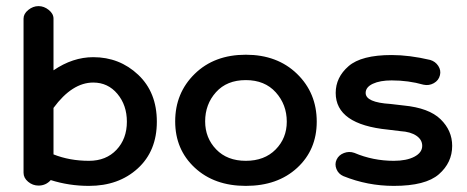

<svg xmlns="http://www.w3.org/2000/svg" viewBox="-20 -594 1529 628"><path d="M106 13Q87 13 72 0.5Q57 -12 57 -29V-533Q57 -549 72.5 -561.5Q88 -574 106 -574Q124 -574 139.5 -561.5Q155 -549 155 -533V-364Q218 -407 285 -407Q371 -407 432 -349.5Q493 -292 493 -196Q493 -100 430.5 -43Q368 14 271 14Q206 14 146 -5Q130 13 106 13ZM285 -324Q216 -324 155 -241V-89Q208 -68 271 -68Q327 -68 361 -104Q395 -140 395 -196Q395 -250 364 -287Q333 -324 285 -324Z M784 14Q681 14 617 -45.5Q553 -105 553 -197Q553 -290 617 -352.5Q681 -415 784 -415Q887 -415 951.5 -352.5Q1016 -290 1016 -196Q1016 -104 952 -45Q888 14 784 14ZM918 -196Q918 -252 882 -292Q846 -332 784 -332Q722 -332 686.5 -292.5Q651 -253 651 -197Q651 -143 687 -105.5Q723 -68 784 -68Q845 -68 881.5 -105Q918 -142 918 -196Z M1268 14Q1182 14 1103 -18Q1087 -25 1080.5 -41Q1074 -57 1081 -72Q1088 -87 1105 -93.5Q1122 -100 1139 -94Q1200 -68 1268 -68Q1310 -68 1335.5 -81.5Q1361 -95 1361 -117Q1361 -137 1342 -150Q1323 -163 1290 -165L1249 -170Q1078 -187 1078 -290Q1078 -341 1120 -377.5Q1162 -414 1261 -414Q1319 -414 1387 -398Q1404 -393 1413.5 -378.5Q1423 -364 1419 -348Q1415 -331 1399 -322Q1383 -313 1365 -317Q1316 -331 1261 -331Q1223 -331 1199.5 -320Q1176 -309 1176 -290Q1176 -259 1257 -254L1300 -249Q1383 -241 1421 -204Q1459 -167 1459 -117Q1459 -62 1415.5 -24Q1372 14 1268 14Z"/></svg>

Font: Hoogli
Style: Bold
Weight: 700
Designer: Anand Singh Naorem
Foundry: Brand New Type
Version: Version 1.00 b007